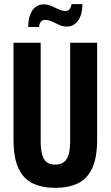

<svg xmlns="http://www.w3.org/2000/svg" viewBox="-20 -893 533 925"><path d="M246 12Q184 12 139 -9Q94 -30 69.5 -81Q45 -132 45 -221V-687H176V-211Q176 -155 191.5 -127.5Q207 -100 245 -100Q285 -100 301.5 -127.5Q318 -155 318 -211V-687H448V-221Q448 -132 423.5 -81Q399 -30 354 -9Q309 12 246 12ZM116 -763Q116 -797 125 -821.5Q134 -846 151 -859Q168 -872 190 -872Q210 -872 228 -864Q246 -856 263 -848Q280 -840 296 -840Q309 -840 315.5 -849Q322 -858 325 -873H377Q377 -839 367.5 -815Q358 -791 341.5 -778Q325 -765 302 -765Q283 -765 265.5 -773Q248 -781 231 -789Q214 -797 197 -797Q184 -797 176.5 -787.5Q169 -778 168 -763Z"/></svg>

Font: Archivo ExtraCondensed
Style: Bold
Weight: 700
Width: 2
Designer: Hector Gatti
Foundry: Omnibus-Type
Version: Version 2.001